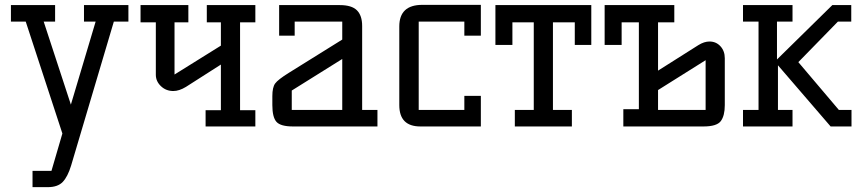

<svg xmlns="http://www.w3.org/2000/svg" viewBox="-20 -521 3553 791"><path d="M326 -500H509V-432H449L273 161Q259 207 238.5 228.5Q218 250 177 250H114V183H192L237 29L86 -432H25V-500H207V-432H160L272 -90L374 -432H326Z M827 0V-67H890V-255L746 -163Q718 -146 694 -146Q664 -146 643 -166Q622 -186 622 -213V-429H559V-500H756V-429H699V-214L890 -333V-429H832V-500H1032V-429H969V-67H1032V0Z M1472 -68H1535V0H1187Q1136 0 1119 -19Q1102 -38 1102 -88V-125Q1102 -161 1113.5 -177Q1125 -193 1170 -221L1390 -358V-432H1194V-374H1130V-500H1380Q1429 -500 1450.5 -478.5Q1472 -457 1472 -414ZM1390 -68V-278L1182 -148V-68Z M1961 -126V0H1712Q1625 0 1625 -88V-412Q1625 -501 1720 -501H1961V-374H1893V-432H1705V-68H1893V-126Z M2101 0V-68H2179V-429H2091V-336H2021V-500H2416V-336H2348V-429H2258V-68H2336V0Z M2471 -336V-500H2758V-429H2691V-230L2857 -335Q2881 -350 2903 -350Q2930 -350 2948 -330.5Q2966 -311 2966 -281V-88Q2966 -44 2949.5 -22Q2933 0 2878 0H2548V-71H2612V-429H2541V-336ZM2887 -68V-273L2691 -150V-68Z M3041 -432V-500H3245V-432H3181V-276L3409 -500H3487V-432H3432L3269 -265L3436 -68H3488V0H3402L3185 -252V-68H3245V0H3041V-68H3105V-432Z"/></svg>

Font: Kelly Slab
Style: Regular
Weight: 400
Designer: Denis Masharov
Foundry: Denis Masharov
Version: Version 1.001